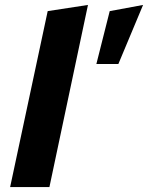

<svg xmlns="http://www.w3.org/2000/svg" viewBox="-20 -757 599 777"><path d="M21 0 173 -712 336 -737 180 0ZM370 -498 424 -712 559 -737 459 -498Z"/></svg>

Font: Red Hat Text
Style: Italic
Weight: 300
Italic angle: -12°
Designer: Pentagram, MCKL
Foundry: Pentagram, MCKL
Version: Version 1.023